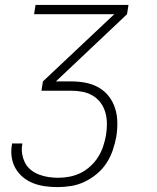

<svg xmlns="http://www.w3.org/2000/svg" viewBox="-20 -540 640 783"><path d="M215 223Q189 223 163.5 219.5Q138 216 115 207Q92 198 73.5 182.5Q55 167 43 146Q31 125 27.5 99.5Q24 74 29 48V45H71V48Q67 68 70.5 88Q74 108 82.5 124.5Q91 141 106 153Q121 165 139.5 172Q158 179 177.5 182Q197 185 218 185Q240 185 263.5 180.5Q287 176 308.5 165.5Q330 155 348.5 138Q367 121 380 100.5Q393 80 400.5 57.5Q408 35 412 13Q416 -11 416 -34.5Q416 -58 410 -80Q404 -102 391 -120Q378 -138 359 -149.5Q340 -161 317.5 -165.5Q295 -170 271 -170H149L155 -208L446 -482H119L125 -520H504L498 -482L208 -208H271Q301 -208 329.5 -202.5Q358 -197 382.5 -183Q407 -169 424 -147Q441 -125 449.5 -98Q458 -71 458.5 -41Q459 -11 454 19Q449 46 439.5 73.5Q430 101 414 125.5Q398 150 374.5 169.5Q351 189 324.5 201.5Q298 214 270 218.5Q242 223 215 223Z"/></svg>

Font: Iosevka XLt Ex Obl
Style: Regular
Weight: 200
Width: 7
Italic angle: -9°
Monospace: yes
Designer: Belleve Invis
Foundry: Belleve Invis
Version: Version 32.5.0; ttfautohint (v1.8.4)